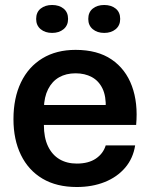

<svg xmlns="http://www.w3.org/2000/svg" viewBox="-20 -741 623 770"><path d="M288 9Q207 9 150.5 -24.5Q94 -58 64 -119.5Q34 -181 34 -263Q34 -348 64 -410.5Q94 -473 150 -507Q206 -541 283 -541Q371 -541 427.5 -502.5Q484 -464 509 -396Q534 -328 526 -240H156Q156 -189 172.5 -154.5Q189 -120 218.5 -102.5Q248 -85 288 -85Q335 -85 364.5 -105Q394 -125 404 -158H522Q514 -106 482 -68.5Q450 -31 400 -11Q350 9 288 9ZM156 -307 145 -320H416L404 -306Q406 -355 391 -386Q376 -417 348 -432Q320 -447 283 -447Q245 -447 217 -431Q189 -415 173 -383.5Q157 -352 156 -307ZM398 -609Q370 -609 352 -624Q334 -639 334 -665Q334 -692 352 -706.5Q370 -721 398 -721Q426 -721 444 -706.5Q462 -692 462 -665Q462 -639 444 -624Q426 -609 398 -609ZM189 -609Q161 -609 143 -624Q125 -639 125 -665Q125 -692 143 -706.5Q161 -721 189 -721Q217 -721 235 -706.5Q253 -692 253 -665Q253 -639 235 -624Q217 -609 189 -609Z"/></svg>

Font: Mona Sans ExtraLight SemiBold
Style: Regular
Weight: 600
Version: Version 2.000